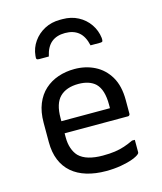

<svg xmlns="http://www.w3.org/2000/svg" viewBox="-120 -897 841 996"><g transform="rotate(-15 300.0 -399.0)"><path d="M303 -543Q362 -543 411 -518.5Q460 -494 489.5 -444.5Q519 -395 519 -318V-245Q519 -242 517.5 -239.5Q516 -237 514 -235.5Q512 -234 508 -234H249Q232 -234 215 -234Q198 -234 182 -234H152L139 -299H429Q429 -304 429 -309Q429 -314 429 -319Q429 -358 420.5 -386.5Q412 -415 394 -433Q378 -448 355 -455.5Q332 -463 303 -463Q238 -463 203 -428.5Q168 -394 168 -316V-211Q168 -179 177 -153Q186 -127 202 -110Q222 -90 254.5 -80.5Q287 -71 330 -71Q368 -71 395.5 -75Q423 -79 447 -87Q471 -95 496 -107H511Q511 -91 511 -74Q511 -57 511 -40Q511 -38 510 -36Q509 -34 507 -32Q497 -22 470.5 -12Q444 -2 406.5 4.5Q369 11 326 11Q269 11 222.5 -3Q176 -17 143.5 -45Q111 -73 94 -114.5Q77 -156 77 -211V-315Q77 -373 94.5 -416Q112 -459 143 -487Q174 -515 215 -529Q256 -543 303 -543ZM304 -736Q259 -736 231 -713Q203 -690 192 -640Q179 -640 166 -640Q153 -640 140 -640Q130 -640 127 -644Q124 -648 126 -662Q130 -703 153.5 -736.5Q177 -770 214 -789.5Q251 -809 297 -809H311Q357 -809 394 -789.5Q431 -770 454 -736.5Q477 -703 482 -662Q483 -648 480.5 -644Q478 -640 468 -640Q455 -640 442 -640Q429 -640 416 -640Q405 -690 377 -713Q349 -736 304 -736Z"/></g></svg>

Font: Recursive Monospace
Style: Regular
Weight: 400
Version: Version 1.047